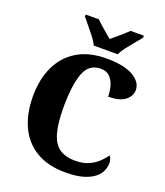

<svg xmlns="http://www.w3.org/2000/svg" viewBox="-167 -1042 998 1163"><g transform="rotate(20 332.5 -460.5)"><path d="M393 10Q279 10 203 -36Q127 -82 89 -164.5Q51 -247 51 -358Q51 -466 89.5 -548.5Q128 -631 204 -677.5Q280 -724 392 -724Q508 -724 566 -689.5Q624 -655 624 -605Q624 -565 588.5 -537.5Q553 -510 480 -510Q480 -543 471 -576.5Q462 -610 440.5 -632Q419 -654 381 -654Q305 -654 276.5 -577Q248 -500 248 -358Q248 -257 265 -195Q282 -133 320.5 -105Q359 -77 425 -77Q475 -77 510.5 -93Q546 -109 570.5 -132.5Q595 -156 610 -179Q617 -172 621 -158.5Q625 -145 625 -134Q625 -111 615 -86Q605 -61 579.5 -39.5Q554 -18 509 -4Q464 10 393 10ZM292 -771Q282 -794 261.5 -820.5Q241 -847 219 -873Q197 -899 182 -918V-931H268Q277 -920 296 -903.5Q315 -887 335 -870Q355 -853 369 -841Q383 -853 403.5 -870Q424 -887 442.5 -903.5Q461 -920 471 -931H557V-918Q542 -899 520 -873Q498 -847 477.5 -820.5Q457 -794 447 -771Z"/></g></svg>

Font: Noto Serif SemiCondensed Black
Style: Regular
Weight: 900
Width: 4
Designer: Monotype Design Team
Foundry: Monotype Imaging Inc.
Version: Version 2.014; ttfautohint (v1.8.4.7-5d5b)